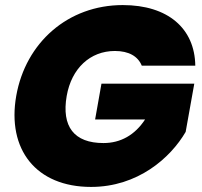

<svg xmlns="http://www.w3.org/2000/svg" viewBox="-20 -732 797 757"><path d="M44 -354C7 -143 122 5 339 5C523 5 652 -109 712 -212L746 -402H380L355 -261H552C512 -200 456 -168 388 -168C272 -168 222 -233 243 -354C262 -462 335 -531 433 -531C488 -531 524 -510 539 -473H750C748 -620 642 -712 464 -712C248 -712 81 -564 44 -354Z"/></svg>

Font: SVN-Poppins ExtraBold
Style: Italic
Weight: 800
Italic angle: -10°
Designer: Ninad Kale (Devanagari), Jonny Pinhorn (Latin)
Foundry: Indian Type Foundry
Version: Version 3.002 2017